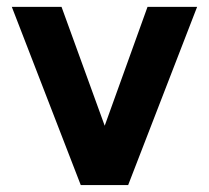

<svg xmlns="http://www.w3.org/2000/svg" viewBox="-20 -536 605 556"><path d="M407.2 -516.1H550.8L351.1 0H213.9L14.2 -516.1H158.2L283.2 -171.9Z"/></svg>

Font: LT Superior
Style: Bold
Weight: 400
Designer: Daniel Lyons
Foundry: LyonsType
Version: Version 1.000